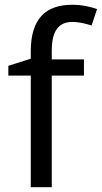

<svg xmlns="http://www.w3.org/2000/svg" viewBox="-20 -785 427 805"><path d="M332 -468V-536H197V-571C197 -655 225 -693 284 -693C313 -693 342 -685 364 -678L387 -747C361 -756 325 -765 283 -765C173 -765 109 -708 109 -570V-539L15 -509V-468H109V0H197V-468Z"/></svg>

Font: Noto Sans Syriac Western
Style: Regular
Weight: 400
Designer: Patrick Giasson and the Monotype Design Team
Foundry: Monotype Imaging Inc.
Version: Version 3.000